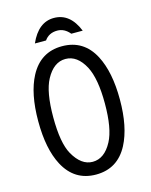

<svg xmlns="http://www.w3.org/2000/svg" viewBox="-133 -994 853 1087"><g transform="rotate(-15 293.0 -450.0)"><path d="M149.4 -796.9Q198.7 -908.7 290 -908.7Q384.8 -908.7 429.7 -796.9H362.8Q332 -834.5 290 -834.5Q240.7 -834.5 214.8 -796.9ZM293 -64.9Q362.3 -64.9 406.2 -147.5Q444.3 -218.8 444.3 -366.2Q444.3 -511.7 406.2 -585Q362.3 -667.5 293 -667.5Q224.1 -667.5 179.7 -585Q141.6 -514.2 141.6 -366.2Q141.6 -215.3 179.7 -147.5Q226.1 -64.9 293 -64.9ZM293 9.8Q167 9.8 105.5 -106Q53.7 -203.6 53.7 -366.2Q53.7 -528.8 105.5 -626.5Q167 -742.2 293 -742.2Q419.9 -742.2 480.5 -626.5Q532.2 -527.3 532.2 -366.2Q532.2 -205.1 480.5 -106Q419.9 9.8 293 9.8Z"/></g></svg>

Font: Consola Mono
Style: Book
Weight: 400
Monospace: yes
Designer: Wojciech Kalinowski "wmk69" (wmk69@o2.pl)
Foundry: Wojciech Kalinowski "wmk69" (wmk69@o2.pl)
Version: Version 2.1.0